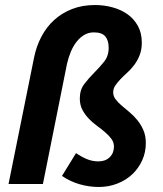

<svg xmlns="http://www.w3.org/2000/svg" viewBox="-20 -733 649 765"><path d="M374 12Q336 12 298.5 1.5Q261 -9 227 -32L283 -123Q303 -109 325 -99.5Q347 -90 373 -90Q400 -90 417 -106.5Q434 -123 434 -149Q434 -166 424 -179.5Q414 -193 399 -206Q384 -219 366 -232Q348 -245 333 -261Q318 -277 308 -296Q298 -315 298 -341Q298 -375 316 -398.5Q334 -422 355.5 -443.5Q377 -465 395 -487.5Q413 -510 413 -543Q413 -572 399.5 -588Q386 -604 354 -604Q333 -604 316 -594Q299 -584 285.5 -567Q272 -550 262.5 -527.5Q253 -505 247 -479L151 0H14L116 -505Q125 -549 145 -587Q165 -625 195.5 -653Q226 -681 267 -697Q308 -713 359 -713Q394 -713 427.5 -704Q461 -695 487 -677Q513 -659 529 -630.5Q545 -602 545 -563Q545 -535 536.5 -513.5Q528 -492 515.5 -475Q503 -458 488 -444.5Q473 -431 460.5 -418Q448 -405 439.5 -392.5Q431 -380 431 -365Q431 -350 440.5 -337.5Q450 -325 464.5 -312.5Q479 -300 496 -286Q513 -272 527.5 -254Q542 -236 551.5 -214Q561 -192 561 -163Q561 -126 546.5 -94Q532 -62 507 -38.5Q482 -15 447.5 -1.5Q413 12 374 12Z"/></svg>

Font: TypoPRO Source Sans Pro
Style: Bold Italic
Weight: 700
Italic angle: -11°
Designer: Paul D. Hunt
Foundry: Adobe Systems Incorporated
Version: Version 1.075;PS 2.000;hotconv 1.0.86;makeotf.lib2.5.63406